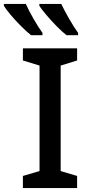

<svg xmlns="http://www.w3.org/2000/svg" viewBox="-79 -961 453 981"><path d="M315 0H38V-62L123 -87V-626L38 -652V-714H315V-652L231 -626V-87L315 -62ZM234 -941Q250 -907 274.5 -864.5Q299 -822 320 -793V-781H261Q238 -799 210 -827.5Q182 -856 157.5 -885Q133 -914 122 -931V-941ZM53 -941Q68 -907 92.5 -864.5Q117 -822 138 -793V-781H80Q57 -799 28.5 -827.5Q0 -856 -24.5 -885Q-49 -914 -59 -931V-941Z"/></svg>

Font: Noto Sans Medium
Style: Regular
Weight: 500
Designer: Monotype Design Team
Foundry: Monotype Imaging Inc.
Version: Version 2.007